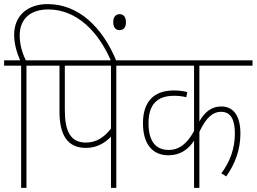

<svg xmlns="http://www.w3.org/2000/svg" viewBox="-20 -916 1251 936"><path d="M109 -596H206V-622H106C89 -656 76 -699 76 -743C76 -828 133 -870 215 -870C351 -870 459 -766 523 -615H549C479 -786 362 -896 212 -896C115 -896 49 -840 49 -747C49 -700 63 -657 78 -622H0V-596H83V0H109ZM532 -808C532 -781 546 -769 562 -769C581 -769 594 -780 594 -808C594 -833 582 -847 563 -847C545 -847 532 -834 532 -808Z M547 -596H643V-622H193V-596H270V-372C270 -259 308 -195 399 -195C455 -195 495 -222 521 -250V0H547ZM521 -596V-289C486 -244 447 -221 399 -221C323 -221 296 -277 296 -381V-596Z M1211 -596V-622H630V-596H926V-277C889 -210 849 -185 803 -185C744 -185 704 -221 704 -316C704 -405 745 -449 828 -449C850 -449 869 -447 888 -442L893 -467C875 -472 853 -475 827 -475C729 -475 677 -419 677 -316C677 -203 732 -159 801 -159C859 -159 898 -188 926 -230V0H952V-273C986 -347 1021 -371 1057 -371C1106 -371 1125 -332 1125 -265C1125 -192 1101 -127 1059 -71L1083 -56C1126 -117 1152 -186 1152 -265C1152 -353 1117 -397 1059 -397C1016 -397 980 -375 952 -324V-596Z"/></svg>

Font: Noto Sans Devanagari Condensed Thin
Style: Regular
Weight: 100
Width: 3
Designer: Jelle Bosma - Monotype Design Team
Foundry: Monotype Imaging Inc.
Version: Version 2.004